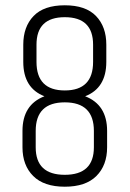

<svg xmlns="http://www.w3.org/2000/svg" viewBox="-20 -696 490 726"><path d="M382 -527V-462Q382 -363 302 -332Q385 -300 385 -201V-139Q385 -71 344.5 -30.5Q304 10 225 10Q146 10 105.5 -30.5Q65 -71 65 -139V-201Q65 -300 148 -332Q68 -363 68 -462V-527Q68 -595 107 -635.5Q146 -676 225 -676Q304 -676 343 -635.5Q382 -595 382 -527ZM118 -527V-462Q118 -354 225 -354Q332 -354 332 -462V-527Q332 -631 225 -631Q118 -631 118 -527ZM335 -139V-201Q335 -309 225 -309Q115 -309 115 -201V-139Q115 -35 225 -35Q335 -35 335 -139Z"/></svg>

Font: Khand Light
Style: Regular
Weight: 300
Designer: Devanagari: Sanchit Sawaria, Jyotish Sonowal; Latin: Satya Rajpurohit
Foundry: Indian Type Foundry
Version: Version 1.101;PS 1.0;hotconv 1.0.78;makeotf.lib2.5.61930; tt